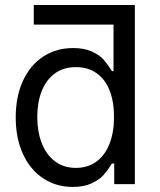

<svg xmlns="http://www.w3.org/2000/svg" viewBox="-20 -727 630 758"><path d="M441.3 -707.2V-629.8H113.3V-707.2ZM430.9 0V-81.5H422Q420.6 -78.7 419.2 -77.3Q404.7 -53.9 388.8 -35.9Q372.9 -18 342.4 -3.5Q311.8 11 267.3 11Q201.7 11 150.6 -22.8Q99.4 -56.6 70.8 -118.8Q42.1 -180.9 42.1 -263.8Q42.1 -346.3 70.8 -408.3Q99.4 -470.3 150.9 -503.8Q202.3 -537.3 268.6 -537.3Q312.8 -537.3 342.9 -523.5Q372.9 -509.7 388.5 -492.1Q404 -474.4 418.5 -451.7Q419.5 -449.9 420.2 -448.9Q420.9 -447.9 422 -446.1H428.2V-707.2H512.4V0ZM279.7 -462Q230 -462 195.8 -436.5Q161.6 -410.9 144.3 -366.4Q127.1 -321.8 127.1 -265.2Q127.1 -207.9 144.7 -162.3Q162.3 -116.7 196.5 -90.5Q230.7 -64.2 279.7 -64.2Q327 -64.2 361 -89.4Q395 -114.6 412.6 -160Q430.2 -205.5 430.2 -265.2Q430.2 -324.6 413 -369.1Q395.7 -413.7 361.7 -437.8Q327.7 -462 279.7 -462Z"/></svg>

Font: Pretendard Variable
Style: Regular
Weight: 400
Designer: Base glyphs from Inter by Rasmus Andersson; Hangul glyphs from Noto Sans CJK(Source Han Sans) by Jang Soo-young and Kang
Foundry: Kil Hyung-jin
Version: Version 1.100;FEAKit 1.0